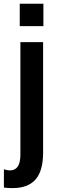

<svg xmlns="http://www.w3.org/2000/svg" viewBox="-40 -804 312 1011"><path d="M64 -784.2H188.5V-666.5H64ZM-19.5 183.6V87.4Q-2 93.3 12.2 93.3Q67.4 93.3 67.4 10.7V-582H187V-1.5Q187 96.7 146.7 141.6Q106.4 186.5 26.4 186.5Q0 186.5 -19.5 183.6Z"/></svg>

Font: Decalotype Medium
Style: Regular
Weight: 500
Designer: Alfredo Marco Pradil
Foundry: Alfredo Marco Pradil
Version: Version 1.0